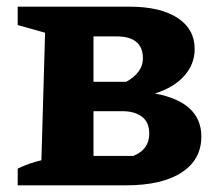

<svg xmlns="http://www.w3.org/2000/svg" viewBox="-20 -555 665 575"><path d="M444 -275Q583 -249 583 -146Q583 -77 524 -38.5Q465 0 358 0H33V-50Q47 -57 66 -64Q85 -71 104 -75L115 -457L33 -480V-535H368Q460 -535 511.5 -501.5Q563 -468 563 -408Q563 -363 532 -328Q501 -293 444 -275ZM329 -446H260V-310H358Q408 -338 408 -380Q408 -446 329 -446ZM347 -222H260V-88H379Q427 -107 427 -155Q427 -189 405 -205.5Q383 -222 347 -222Z"/></svg>

Font: Piazzolla SC
Style: Bold
Weight: 700
Designer: Juan Pablo del Peral
Foundry: Huerta Tipografica
Version: Version 1.330